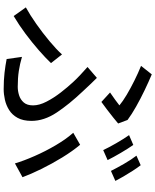

<svg xmlns="http://www.w3.org/2000/svg" viewBox="79 -884 842 1040"><g transform="rotate(90 500.0 -364.0)"><path d="M481 -539.1Q501.5 -552.7 520.5 -566.9Q539.6 -581.1 550.8 -589.8Q529.3 -607.9 493.7 -629.2Q458 -650.4 416.7 -670.9Q375.5 -691.4 336.9 -707L382.8 -765.1Q421.4 -749 467.8 -726.8Q514.2 -704.6 557.4 -680.2Q600.6 -655.8 629.9 -633.8L648.9 -583Q637.7 -573.2 616.9 -556.6Q596.2 -540 573.2 -522.5Q550.3 -504.9 532.2 -492.2ZM288.1 -62Q326.2 -50.8 364.5 -44.9Q402.8 -39.1 450.2 -39.1Q473.1 -39.1 496.3 -46.4Q519.5 -53.7 535.2 -71.8Q550.8 -89.8 550.8 -122.1Q550.8 -155.8 530.5 -195.1Q510.3 -234.4 480.7 -272.5Q451.2 -310.5 422.9 -340.8Q406.7 -358.4 385 -378.7Q363.3 -398.9 342.8 -417L401.9 -467.8Q420.9 -449.2 439.2 -429.4Q457.5 -409.7 475.1 -391.1Q545.4 -316.9 590.1 -249.3Q634.8 -181.6 634.8 -113.8Q634.8 -67.9 618.4 -38.3Q602.1 -8.8 575.9 7.6Q549.8 23.9 520 30.5Q490.2 37.1 462.9 37.1Q415 37.1 374.5 32.5Q334 27.8 299.8 21ZM865.2 -23.9Q851.1 -71.3 825.2 -130.4Q799.3 -189.5 766.4 -245.4Q733.4 -301.3 699.2 -339.8L764.2 -377Q798.3 -336.4 832.8 -280.3Q867.2 -224.1 895.5 -166.5Q923.8 -108.9 939.9 -64.9ZM321.8 -219.2Q293 -189 252 -153.1Q210.9 -117.2 163.3 -81.5Q115.7 -45.9 66.9 -17.1L20 -83Q61 -105.5 109.6 -139.6Q158.2 -173.8 202.6 -210.9Q247.1 -248 274.9 -278.8ZM765.1 -665Q784.7 -637.2 808.3 -596.9Q832 -556.6 847.2 -525.9L793 -502Q778.8 -532.7 755.6 -572.8Q732.4 -612.8 711.9 -642.1ZM875 -705.1Q889.2 -686.5 905.3 -661.6Q921.4 -636.7 936 -611.6Q950.7 -586.4 960 -567.9L905.8 -543.9Q889.6 -576.2 867.2 -615.2Q844.7 -654.3 823.2 -682.1Z"/></g></svg>

Font: Source Han Sans CN
Style: Regular
Weight: 400
Designer: Ryoko NISHIZUKA  (kana, bopomofo & ideographs); Paul D. Hunt (Latin, Greek & Cyrillic); Sandoll Communications , Soo-you
Foundry: Adobe
Version: Version 2.004;hotconv 1.0.118;makeotfexe 2.5.65603